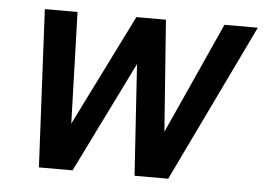

<svg xmlns="http://www.w3.org/2000/svg" viewBox="-42 -555 838 608"><g transform="rotate(5 377.0 -250.5)"><path d="M209 0H102L77 -501H181L192 -147L368 -501H462L488 -147L648 -501H754L513 0H406L383 -353Z"/></g></svg>

Font: Red Hat Text Medium
Style: Italic
Weight: 500
Italic angle: -12°
Designer: Pentagram / MCKL
Foundry: Pentagram / MCKL
Version: Version 1.003; Red Hat Text Medium Italic